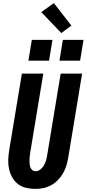

<svg xmlns="http://www.w3.org/2000/svg" viewBox="-20 -1209 558 1237"><path d="M207 8Q176 8 147 1Q118 -6 95.5 -23.5Q73 -41 59 -66Q45 -91 38.5 -119.5Q32 -148 33 -178.5Q34 -209 39 -240L121 -735H259L174 -221Q172 -209 171 -197.5Q170 -186 170 -174.5Q170 -163 171 -151.5Q172 -140 176 -130Q180 -120 188.5 -113Q197 -106 209 -106Q226 -106 240.5 -117.5Q255 -129 263.5 -144.5Q272 -160 277 -176.5Q282 -193 284 -209L371 -735H509L419 -190Q415 -165 407 -140Q399 -115 385.5 -91.5Q372 -68 352 -48Q332 -28 308 -15Q284 -2 258.5 3Q233 8 207 8ZM496 -818H363L385 -952H518ZM296 -818H163L185 -952H318ZM375 -996 246 -1131 327 -1189 440 -1044Z"/></svg>

Font: Iosevka SS04 Heavy
Style: Italic
Weight: 900
Italic angle: -9°
Monospace: yes
Designer: Belleve Invis
Foundry: Belleve Invis
Version: Version 19.0.0; ttfautohint (v1.8.4)